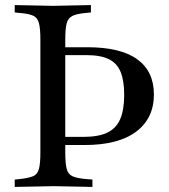

<svg xmlns="http://www.w3.org/2000/svg" viewBox="-20 -733 664 756"><path d="M38 3V-26L58 -28Q94 -32 111 -39.5Q128 -47 133.5 -68.5Q139 -90 139 -133V-577Q139 -620 133.5 -641.5Q128 -663 111 -671Q94 -679 58 -682L38 -684V-713L189 -710L338 -713V-684L318 -682Q283 -679 265.5 -670.5Q248 -662 242.5 -641Q237 -620 237 -577V-133Q237 -90 242.5 -68.5Q248 -47 265.5 -39Q283 -31 319 -28L344 -26V3L192 0ZM224 -162V-194H308Q368 -194 403 -211Q438 -228 453.5 -264.5Q469 -301 469 -360Q469 -415 455 -449.5Q441 -484 408.5 -500Q376 -516 319 -516H224V-547H324Q455 -547 520.5 -499.5Q586 -452 586 -361Q586 -267 516 -214.5Q446 -162 313 -162Z"/></svg>

Font: Baskervville Medium
Style: Regular
Weight: 500
Version: Version 1.100